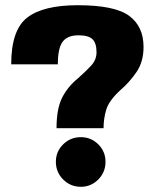

<svg xmlns="http://www.w3.org/2000/svg" viewBox="-20 -700 596 737"><path d="M197 -208Q197 -282 218.2 -324.5Q239.5 -367 280 -400Q311 -427.5 330.8 -449.2Q350.5 -471 350.5 -499.5Q350.5 -534.5 335 -549.5Q319.5 -564.5 281 -564.5Q239 -564.5 220.5 -539.8Q202 -515 202 -453H23Q23 -585 84.5 -632.5Q146 -680 278.5 -680Q420.5 -680 475.8 -639.2Q531 -598.5 531 -520Q531 -463 504 -423.5Q477 -384 441.5 -353.5Q398.5 -314 388 -279.5Q377.5 -245 377.5 -208ZM290.5 17Q250.5 17 222.5 -11Q194.5 -39 194.5 -79Q194.5 -118.5 222.5 -146Q250.5 -173.5 290.5 -173.5Q329.5 -173.5 357.2 -146Q385 -118.5 385 -79Q385 -39 357.2 -11Q329.5 17 290.5 17Z"/></svg>

Font: Anybody ExtraBold
Style: Regular
Weight: 800
Designer: Tyler Finck
Foundry: Etcetera Type Company
Version: Version 1.010; ttfautohint (v1.8.3) -l 8 -r 50 -G 200 -x 14 